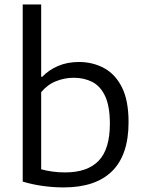

<svg xmlns="http://www.w3.org/2000/svg" viewBox="-20 -828 646 858"><path d="M264.5 9.5Q218 9.5 171.2 3Q124.5 -3.5 81.5 -16.5V-808H164V-485H169Q197.5 -515 239 -533Q280.5 -551 333 -551Q394 -551 444.5 -524Q495 -497 524.8 -438Q554.5 -379 554.5 -282Q554.5 -136 481 -63.2Q407.5 9.5 264.5 9.5ZM271.5 -57.5Q370.5 -57.5 420.8 -109.5Q471 -161.5 471 -275Q471 -353 450 -398Q429 -443 392.5 -461.8Q356 -480.5 309.5 -480.5Q269 -480.5 230.5 -465.2Q192 -450 164 -416V-71.5Q185 -65.5 212.8 -61.5Q240.5 -57.5 271.5 -57.5Z"/></svg>

Font: Encode Sans SemiExpanded
Style: Regular
Weight: 400
Width: 6
Designer: Multiple Designers
Foundry: Impallari Type
Version: Version 3.002